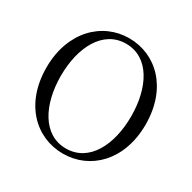

<svg xmlns="http://www.w3.org/2000/svg" viewBox="-166 -913 1099 1097"><g transform="rotate(30 383.5 -364.5)"><path d="M383 16C561 16 710 -126 710 -364C710 -605 561 -745 383 -745C206 -745 56 -601 56 -364C56 -123 206 16 383 16ZM383 -18C231 -18 151 -175 151 -364C151 -552 231 -709 383 -709C536 -709 615 -552 615 -364C615 -175 536 -18 383 -18Z"/></g></svg>

Font: Harano Aji Mincho KR
Style: Regular
Weight: 400
Foundry: Masamichi Hosoda
Version: HaranoAjiMinchoKR-Regular version 20230610;ttx 4.39.4